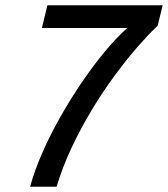

<svg xmlns="http://www.w3.org/2000/svg" viewBox="-20 -713 641 733"><path d="M95 0Q112 -63 142.5 -132Q173 -201 212 -269.5Q251 -338 294 -401Q337 -464 381 -517Q425 -570 466 -606H140L161 -693H601L582 -615Q549 -584 506.5 -535.5Q464 -487 418.5 -425.5Q373 -364 330.5 -293.5Q288 -223 253 -148.5Q218 -74 196 0Z"/></svg>

Font: Ubuntu Sans Medium
Style: Italic
Weight: 500
Italic angle: -13.5°
Designer: Dalton Maag Ltd
Foundry: Dalton Maag Ltd
Version: Version 1.006